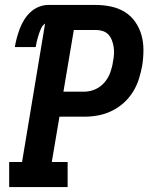

<svg xmlns="http://www.w3.org/2000/svg" viewBox="-20 -755 640 775"><path d="M17 0V-101H69L162 -660Q151 -652 145.5 -639.5Q140 -627 136 -614.5Q132 -602 129 -590Q126 -578 124 -565H40Q43 -584 48 -602.5Q53 -621 60 -639.5Q67 -658 77.5 -675Q88 -692 103 -706Q118 -720 137 -727.5Q156 -735 174 -735H367Q398 -735 428.5 -728.5Q459 -722 484 -706.5Q509 -691 526 -666.5Q543 -642 551 -613.5Q559 -585 559 -553.5Q559 -522 554 -490Q549 -463 540.5 -436Q532 -409 516.5 -384Q501 -359 478.5 -339Q456 -319 429.5 -306.5Q403 -294 375.5 -289Q348 -284 320 -284H220L189 -101H253V0ZM236 -385H320Q343 -385 364.5 -394.5Q386 -404 401.5 -422Q417 -440 425 -462Q433 -484 436 -506Q439 -520 440 -535Q441 -550 439 -564Q437 -578 432 -591.5Q427 -605 418 -615Q409 -625 395.5 -629.5Q382 -634 367 -634H278Z"/></svg>

Font: Iosevka Curly Slab Extended
Style: Bold Italic
Weight: 700
Width: 7
Italic angle: -9°
Monospace: yes
Designer: Belleve Invis
Foundry: Belleve Invis
Version: Version 11.0.0; ttfautohint (v1.8.3)